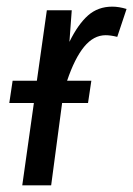

<svg xmlns="http://www.w3.org/2000/svg" viewBox="-20 -558 401 578"><path d="M361 -531 333 -447Q313 -452 298 -452Q262 -452 233.5 -417.5Q205 -383 182 -315H255L245 -248H167L134 0H47L82 -248H8L18 -315H91L121 -527H196L189 -432Q215 -485 245 -511.5Q275 -538 318 -538Q338 -538 361 -531Z"/></svg>

Font: Fira Sans Compressed
Style: Italic
Weight: 400
Width: 1
Italic angle: -8°
Designer: bBox Type GmbH & Carrois Corporate GbR & Edenspiekermann AG
Foundry: bBox Type GmbH & Carrois Corporate GbR & Edenspiekermann AG
Version: Version 4.301